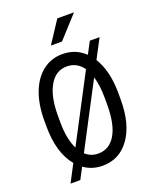

<svg xmlns="http://www.w3.org/2000/svg" viewBox="-176 -1037 952 1181"><g transform="rotate(-20 300.5 -446.5)"><path d="M454.1 -378.4Q454.1 -460 436 -519L217.3 -102.1Q252.4 -69.8 300.8 -69.8Q374 -69.8 414.1 -137.5Q454.1 -205.1 454.1 -332.5ZM146 -332.5Q146 -221.2 180.2 -152.8L406.2 -583.5Q366.2 -640.1 299.8 -640.1Q227.5 -640.1 186.8 -569.6Q146 -499 146 -377.4ZM543 -332.5Q543 -174.8 477.5 -82.5Q412.1 9.8 300.8 9.8Q232.4 9.8 178.7 -28.3L140.1 45.4H76.2L135.7 -68.4Q57.1 -162.6 57.1 -336.4V-377.4Q57.1 -479 86.9 -557.1Q116.7 -635.3 172.1 -678Q227.5 -720.7 299.8 -720.7Q387.2 -720.7 447.3 -662.6L488.3 -740.2H552.2L485.8 -614.3Q541 -525.9 543 -386.7ZM347.2 -937.5H456.5L325.7 -793.9H252.9Z"/></g></svg>

Font: MAUL Condensed
Style: Condensed Regular
Weight: 400
Designer: MAUL
Version: Version 1.0; 2020; ttfautohint (v1.8.3)